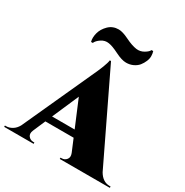

<svg xmlns="http://www.w3.org/2000/svg" viewBox="-245 -1094 1212 1259"><g transform="rotate(30 361.0 -464.5)"><path d="M559 -919H546Q540 -904 513 -888Q486 -872 456 -876Q420 -881 371.5 -905Q323 -929 293 -929Q248 -929 217.5 -899Q187 -869 177.5 -832.5Q168 -796 176 -767H189Q197 -787 224 -805Q251 -823 281 -818Q310 -814 359.5 -789Q409 -764 442 -764Q471 -764 495 -775.5Q519 -787 533 -804.5Q547 -822 556 -843.5Q565 -865 564.5 -884.5Q564 -904 559 -919ZM352 -724 669 -65Q701 -10 753 -10H761V0H382V-10H391Q413 -10 427 -27.5Q441 -45 430 -73L391 -166H177L137 -73Q125 -45 139 -27.5Q153 -10 175 -10H184V0H-39V-10H-30Q-7 -10 15.5 -23.5Q38 -37 53 -64L286 -575Q339 -687 343 -724ZM199 -216H370L286 -416Z"/></g></svg>

Font: Cinzel Decorative Black
Style: Regular
Weight: 900
Designer: Natanael Gama
Version: Version 1.001;PS 001.001;hotconv 1.0.56;makeotf.lib2.0.21325